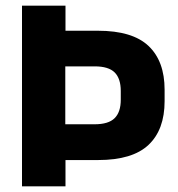

<svg xmlns="http://www.w3.org/2000/svg" viewBox="-20 -659 631 679"><path d="M327.1 -93H162.8V-219.5H314.5Q363.7 -219.5 385.4 -241.1Q407.1 -262.7 407.1 -306.3V-337.2Q407.1 -381.3 385.5 -402.8Q363.9 -424.3 314.8 -424.3H162.6V-550.3H326.6Q448.4 -550.3 505.3 -496.5Q562.1 -442.6 562.1 -341.8V-301.3Q562.1 -200.2 505.2 -146.6Q448.3 -93 327.1 -93ZM211.6 0H57.8V-639H211.6V-521.3L210.9 -461.7V-182.3L211.6 -116.9Z"/></svg>

Font: Anek Devanagari Medium
Style: Regular
Weight: 500
Designer: Kailash Malviya (Devanagari) & Yesha Goshar (Latin)
Foundry: Ek Type
Version: Version 1.003